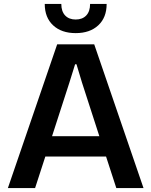

<svg xmlns="http://www.w3.org/2000/svg" viewBox="-20 -954 768 974"><path d="M20 0 270 -729H458L708 0H570L518 -160H210L158 0ZM207 -934H291Q291 -896 310.5 -875.5Q330 -855 364 -855Q398 -855 417.5 -875.5Q437 -896 437 -934H521Q521 -865 478.5 -825.5Q436 -786 364 -786Q292 -786 249.5 -825.5Q207 -865 207 -934ZM244 -263H484L396 -535L368 -628H361L332 -535Z"/></svg>

Font: Mona Sans SemiBold
Style: Regular
Weight: 600
Designer: Deni Anggara
Foundry: GitHub
Version: Version 2.000;Glyphs 3.2.3 (3260)